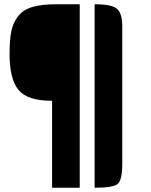

<svg xmlns="http://www.w3.org/2000/svg" viewBox="-20 -685 708 903"><path d="M355 -665V198H225V-211Q109 -211 67 -262Q25 -313 25 -432Q25 -497 33 -537Q41 -577 64.5 -608Q88 -639 132 -652Q176 -665 246 -665ZM425 198V-665Q507 -665 531 -643Q555 -621 555 -561V86Q555 163 533 180.5Q511 198 425 198Z"/></svg>

Font: Viga
Style: Regular
Weight: 400
Designer: Oscar Yáñez
Foundry: Fontstage
Version: Version 1.001